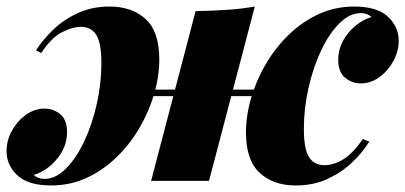

<svg xmlns="http://www.w3.org/2000/svg" viewBox="-54 -553 1239 587"><path d="M379 -279H769V-259H379ZM56 -399Q78 -433 110 -463.5Q142 -494 185 -513.5Q228 -533 281 -533Q349 -533 391 -495Q433 -457 433 -371Q433 -320 417.5 -266.5Q402 -213 373 -163Q344 -113 303 -73Q262 -33 211.5 -9.5Q161 14 102 14Q32 14 -1 -17Q-34 -48 -34 -91Q-34 -123 -18 -152.5Q-2 -182 24.5 -201.5Q51 -221 82 -221Q109 -221 130 -204Q151 -187 151 -149Q151 -105 121 -68Q91 -31 49 -18Q56 -12 64 -9Q72 -6 82 -6Q116 -6 147.5 -37.5Q179 -69 203.5 -121Q228 -173 242 -235.5Q256 -298 256 -360Q256 -421 240.5 -446Q225 -471 193 -471Q169 -471 136.5 -455Q104 -439 72 -391ZM544 -519Q596 -520 641 -523Q686 -526 725 -533L585 0Q585 0 567 0Q549 0 523 0Q497 0 470.5 0Q444 0 426 0Q408 0 408 0ZM1049 -513Q1015 -513 983.5 -481.5Q952 -450 927.5 -398Q903 -346 889 -283.5Q875 -221 875 -159Q875 -98 890.5 -73Q906 -48 938 -48Q967 -48 996.5 -66.5Q1026 -85 1055 -128L1075 -120Q1054 -86 1021.5 -55.5Q989 -25 946.5 -5.5Q904 14 850 14Q782 14 740 -24.5Q698 -63 698 -148Q698 -199 713.5 -252.5Q729 -306 758 -356Q787 -406 828 -446Q869 -486 919.5 -509.5Q970 -533 1029 -533Q1099 -533 1132 -502Q1165 -471 1165 -428Q1165 -397 1149 -367Q1133 -337 1106.5 -317.5Q1080 -298 1049 -298Q1022 -298 1001 -315.5Q980 -333 980 -370Q980 -414 1010 -451Q1040 -488 1082 -501Q1075 -507 1067 -510Q1059 -513 1049 -513Z"/></svg>

Font: Playfair Display Black
Style: Italic
Weight: 900
Italic angle: -14°
Designer: Claus Eggers Sørensen
Foundry: Claus Eggers Sørensen
Version: Version 1.203